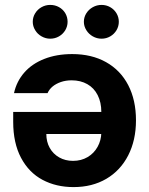

<svg xmlns="http://www.w3.org/2000/svg" viewBox="-20 -763 614 790"><path d="M539.5 -267.9Q539.5 -186.3 507.6 -123.8Q475.6 -61.4 417.6 -27.3Q359.5 6.8 282.7 6.8Q211.1 6.8 154.9 -23.1Q98.7 -53.1 66.5 -113.8Q34.3 -174.4 34.3 -261.7V-302.4H480.3V-211.7H170.6Q170.6 -179.5 184.6 -154.5Q198.6 -129.5 223.6 -115.3Q248.5 -101.1 280.5 -101.1Q314.1 -101.1 340.4 -116.6Q366.7 -132.1 381.5 -158.8Q396.4 -185.5 396.9 -217.2V-302.1Q396.9 -341.9 381.9 -371.5Q366.9 -401.2 339.2 -416.8Q311.5 -432.5 274.9 -432.5Q250.7 -432.5 230.7 -425.6Q210.7 -418.7 196.6 -407.2Q182.6 -395.6 175.6 -379.7H37.6Q48.1 -428 79.9 -464.4Q111.7 -500.8 162.3 -520.6Q212.9 -540.5 277.1 -540.5Q357.2 -540.5 416.4 -507.3Q475.6 -474.2 507.6 -412.7Q539.5 -351.1 539.5 -267.9ZM114.8 -673.3Q114.8 -692.2 124.6 -708.2Q134.3 -724.2 150.9 -733.5Q167.5 -742.8 186.5 -742.8Q206.4 -742.8 222.7 -733.7Q239 -724.7 248.6 -708.7Q258.1 -692.6 258.1 -673.3Q258.1 -654.8 248.6 -638.7Q239 -622.7 222.7 -613.3Q206.4 -603.8 186.5 -603.8Q167.9 -603.8 151.1 -613.3Q134.3 -622.7 124.6 -639Q114.8 -655.2 114.8 -673.3ZM325.1 -673.3Q325.1 -692.2 335.1 -708.2Q345.2 -724.2 361.9 -733.5Q378.7 -742.8 397.8 -742.8Q417.3 -742.8 433.6 -733.5Q449.8 -724.2 459.4 -708.2Q468.9 -692.2 468.9 -673.3Q468.9 -654.8 459.4 -638.7Q449.8 -622.7 433.6 -613.3Q417.3 -603.8 397.8 -603.8Q378.7 -603.8 361.9 -613.3Q345.2 -622.7 335.1 -639Q325.1 -655.2 325.1 -673.3Z"/></svg>

Font: Pretendard GOV Variable
Style: Regular
Weight: 400
Designer: Base glyphs from Inter by Rasmus Andersson; Hangul glyphs from Noto Sans CJK(Source Han Sans) by Jang Soo-young and Kang
Foundry: Kil Hyung-jin
Version: Version 1.307;Glyphs 3.2 (3192)